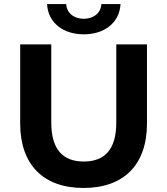

<svg xmlns="http://www.w3.org/2000/svg" viewBox="-20 -920 828 951"><path d="M394 11C591 11 708 -102 708 -308V-700H556V-313C556 -178 497 -120 395 -120C293 -120 234 -178 234 -313V-700H80V-308C80 -102 197 11 394 11ZM395 -750C497 -750 572 -807 577 -900H482C480 -855 443 -827 395 -827C347 -827 310 -855 308 -900H213C218 -807 293 -750 395 -750Z"/></svg>

Font: Montserrat-Alt1
Style: Bold
Weight: 700
Designer: Differentunic
Foundry: Differentunic
Version: Version 7.222